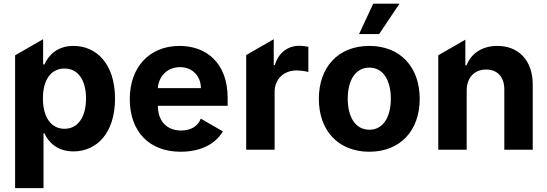

<svg xmlns="http://www.w3.org/2000/svg" viewBox="-20 -797 2914 1022"><path d="M60.4 -502.5V204.5H211.6V-87.4H216.3C237.2 -41.9 283 8.9 371.1 8.9C495.4 8.9 592.3 -89.5 592.3 -272C592.3 -459.5 491.1 -552.6 371.4 -552.6C280.2 -552.6 236.5 -498.2 216.3 -453.8H209.5V-588.4ZM323.2 -432.2C398.1 -432.2 437.9 -367.2 437.9 -272.7C437.9 -177.6 397.4 -111.5 323.2 -111.5C250.4 -111.5 208.5 -175.4 208.5 -272.7C208.5 -370 249.6 -432.2 323.2 -432.2Z M941.4 10.7C1048.3 10.7 1127.5 -30.5 1166.2 -97.7L1048.7 -165.5C1033.4 -123.9 994.3 -102.3 943.9 -102.3C868.3 -102.3 820.3 -152.3 820.3 -233.7V-234H1191.8V-275.6C1191.8 -460.9 1079.5 -552.6 935.4 -552.6C774.9 -552.6 670.8 -438.6 670.8 -270.2C670.8 -97.3 773.4 10.7 941.4 10.7ZM937.9 -439.6C1003.6 -439.6 1049 -392.8 1049.4 -327.8H820.3C823.5 -389.9 870.7 -439.6 937.9 -439.6Z M1290.5 -503.9V0H1441.8V-308.6C1441.8 -375.7 1490.8 -421.9 1557.5 -421.9C1578.5 -421.9 1607.2 -418.3 1621.4 -413.7V-547.9C1608 -551.1 1589.1 -553.3 1573.9 -553.3C1512.8 -553.3 1462.7 -517.8 1442.8 -450.3H1437.1V-588.4Z M1945.7 10.7C2111.2 10.7 2214.1 -102.6 2214.1 -270.6C2214.1 -439.6 2111.2 -552.6 1945.7 -552.6C1780.2 -552.6 1677.2 -439.6 1677.2 -270.6C1677.2 -102.6 1780.2 10.7 1945.7 10.7ZM1831 -271.7C1831 -366.8 1870 -437.1 1946.4 -437.1C2021.3 -437.1 2060.4 -366.8 2060.4 -271.7C2060.4 -176.5 2021.3 -106.5 1946.4 -106.5C1870 -106.5 1831 -176.5 1831 -271.7ZM1998.2 -615.8 2106.5 -777.3H1966.6L1891.3 -615.8Z M2312.9 -502.8V0H2464.1V-315.3C2464.5 -385.7 2506.4 -426.8 2567.5 -426.8C2628.2 -426.8 2664.8 -387.1 2664.4 -320.3V0H2815.7V-347.3C2815.7 -474.4 2741.1 -552.6 2627.5 -552.6C2546.5 -552.6 2487.9 -512.8 2463.4 -449.2H2457V-585.9Z"/></svg>

Font: Inter-Hewn
Style: Bold
Weight: 700
Designer: Rasmus Andersson
Foundry: rsms
Version: Version 3.012;git-f93a4a705